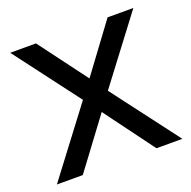

<svg xmlns="http://www.w3.org/2000/svg" viewBox="-102 -641 740 742"><g transform="rotate(-20 268.0 -270.0)"><path d="M116.5 0H10L216.5 -273L14.5 -540H120.5L268.5 -342L415 -540H521L319 -273L526 0H419.5L268.5 -204Z"/></g></svg>

Font: CCSD_manrope Medium
Style: Regular
Weight: 500
Designer: Mikhail Sharanda
Foundry: Mikhail Sharanda
Version: Version 4.503